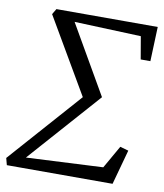

<svg xmlns="http://www.w3.org/2000/svg" viewBox="-98 -811 750 879"><g transform="rotate(10 277.0 -371.5)"><path d="M77.5 -717 93 -743H564L558 -583H513L495 -688L185 -700L368.5 -382L73.5 -49.5L430 -67L490.5 -173L529.5 -162L485 0H-6.5L-15 -32L282 -367Z"/></g></svg>

Font: Merriweather Light 18pt Light
Style: Italic
Weight: 300
Italic angle: -7.8°
Version: Version 2.101